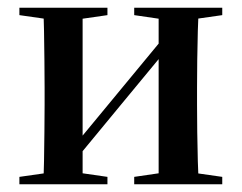

<svg xmlns="http://www.w3.org/2000/svg" viewBox="-20 -475 623 495"><path d="M30 0V-19L121 -32H167L257 -19V0ZM326 0V-19L415 -32H462L553 -19V0ZM91 0Q93 -24 93.5 -60Q94 -96 94.5 -135Q95 -174 95 -205V-249Q95 -281 94.5 -320Q94 -359 93.5 -395Q93 -431 91 -455H193V0ZM173 -61 156 -100H172L291 -244L410 -388L421 -348H410L291 -204ZM389 0V-455H493Q491 -431 490 -395Q489 -359 488.5 -320Q488 -281 488 -249V-205Q488 -174 488.5 -135Q489 -96 490 -60Q491 -24 493 0ZM30 -436V-455H257V-436L167 -423H121ZM326 -436V-455H553V-436L462 -423H415Z"/></svg>

Font: Source Serif 4 60pt SemiBold
Style: Regular
Weight: 600
Version: Version 4.004;hotconv 1.0.116;makeotfexe 2.5.65601